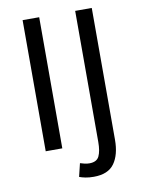

<svg xmlns="http://www.w3.org/2000/svg" viewBox="-90 -719 707 946"><g transform="rotate(-10 263.0 -245.5)"><path d="M90 0V-656H173V0ZM302 165Q279 165 261 161.5Q243 158 230 153L246 87Q256 90 267.5 93Q279 96 292 96Q329 96 341 70.5Q353 45 353 0V-656H436V3Q436 78 405 121.5Q374 165 302 165Z"/></g></svg>

Font: Swei Fan Sans CJK TC
Style: Regular
Weight: 400
Version: Version 2.130